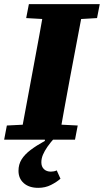

<svg xmlns="http://www.w3.org/2000/svg" viewBox="-33 -672 500 924"><path d="M-13 0 0 -68 140 -75H204L341 -68L328 0ZM63 0 129 -355Q143 -429 156.5 -503.5Q170 -578 183 -652H371L304 -298Q290 -223 276.5 -148.5Q263 -74 250 0ZM93 -585 106 -652H447L434 -585L298 -577H234ZM151 232Q107 232 81.5 209.5Q56 187 56 150Q56 119 71 95Q86 71 114.5 49.5Q143 28 183 6V-11H232Q210 13 195.5 34Q181 55 173.5 73Q166 91 166 109Q166 130 178.5 142Q191 154 212 154Q219 154 226.5 152.5Q234 151 240 148L258 188Q240 204 212.5 218Q185 232 151 232Z"/></svg>

Font: Source Serif 4 Black
Style: Italic
Weight: 900
Italic angle: -12°
Designer: Frank Grießhammer
Foundry: Adobe Systems Incorporated
Version: Version 4.004;hotconv 1.0.116;makeotfexe 2.5.65601